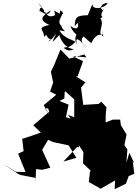

<svg xmlns="http://www.w3.org/2000/svg" viewBox="-51 -1210 988 1358"><path d="M576 -1103C502 -1099 477 -1099 478 -1024C517 -1082 528 -1032 496 -1061C515 -1008 487 -994 447 -1027C446 -1032 454 -987 505 -953C503 -991 463 -949 493 -894C477 -955 507 -938 557 -875C487 -940 566 -959 534 -956C565 -934 562 -929 595 -905C643 -1011 696 -929 669 -997C685 -934 686 -944 659 -975C657 -1007 684 -1047 659 -1080C702 -1107 635 -1065 686 -1153C680 -1110 627 -1179 710 -1190C700 -1153 595 -1133 603 -1183L551 -1056ZM339 -1103C271 -1071 283 -1141 251 -1123C283 -1131 232 -1160 224 -1186C277 -1123 222 -1185 230 -1125C225 -1152 285 -1073 308 -1137C252 -1099 213 -1071 298 -1034C198 -1010 266 -1002 260 -946C279 -978 276 -954 294 -938C330 -919 321 -975 315 -938C269 -902 300 -908 348 -974C311 -901 310 -900 368 -962C394 -883 442 -865 472 -862C417 -835 401 -881 397 -869C420 -886 431 -859 480 -912C487 -925 399 -932 370 -996C442 -980 388 -992 384 -1026C339 -1065 412 -1108 386 -1134C380 -1106 418 -1103 378 -1133C354 -1179 383 -1139 371 -1113L333 -1135ZM545 -825 440 -795 377 -860 333 -753 309 -702 325 -626 303 -562 347 -540 258 -466 300 -395 265 -447 290 -442 297 -420 184 -324 238 -272 108 -228 105 -238 116 -141 77 -123 130 7 61 5 -31 -52 84 24 101 29 200 48V83L204 -14L247 -9L305 -24L247 -150L289 -221L325 -205L434 -182L489 -94L397 -67L495 -171L508 -168L495 -267L492 -205L539 -134L536 -55L590 -3L585 8L577 77L661 125L763 66L760 128L840 89L859 36L899 19L888 -67L899 -55L864 -129L843 -60L850 -152L829 -183L844 -259L804 -324L799 -364H747L696 -344L697 -399L702 -451L666 -491L647 -475L538 -468L522 -590L553 -627L486 -670H498L536 -777L465 -812L560 -805ZM551 -330 476 -364 415 -381 434 -470 370 -496 404 -513 408 -578 365 -670 397 -571 372 -534 411 -564 474 -507V-381L429 -398L497 -310L559 -319Z"/></svg>

Font: Hussar Lance
Style: Regular
Weight: 700
Foundry: Cannot Into Space Fonts, PlusOne Fonts
Version: Version 2.27